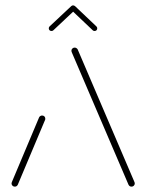

<svg xmlns="http://www.w3.org/2000/svg" viewBox="-20 -696 546 716"><path d="M35.2 0Q30 0 26.5 -3.5Q23 -7 23 -12.2Q23 -14.4 24.1 -16.7L125.9 -258.5Q127.4 -261.5 130.4 -263.3Q133.3 -265.2 137 -265.2Q142.2 -265.2 145.6 -261.9Q148.9 -258.5 148.9 -253.3Q148.9 -250 148.1 -248.9L46.3 -7Q42.6 0 35.2 0ZM482.6 -12.2Q482.6 -7 479.1 -3.5Q475.6 0 470.4 0Q463 0 459.3 -7L248.9 -498.1Q246.3 -503.7 246.3 -506.7Q246.3 -511.5 249.8 -515Q253.3 -518.5 258.5 -518.5Q261.9 -518.5 264.8 -516.7Q267.8 -514.8 269.6 -511.9L480 -20.4Q482.6 -14.8 482.6 -12.2ZM252.6 -675.9Q256.7 -675.9 259.6 -673.1Q262.6 -670.4 262.6 -665.9Q262.6 -661.9 259.6 -658.9L178.9 -583Q176.3 -580.4 171.9 -580.4Q167.8 -580.4 164.8 -583.1Q161.9 -585.9 161.9 -590.4Q161.9 -594.4 164.8 -597.4L245.9 -673.3Q248.5 -675.9 252.6 -675.9ZM260 -673 339.6 -597.4Q342.6 -594.8 342.6 -590.4Q342.6 -585.9 339.8 -583.1Q337 -580.4 332.6 -580.4Q328.5 -580.4 325.9 -583L246.3 -658.5Z"/></svg>

Font: 26F Galaxy Hebrew Thin
Style: Regular
Weight: 100
Designer: C₂₉H₂₅N₃O₅
Version: Version 1.000